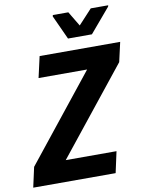

<svg xmlns="http://www.w3.org/2000/svg" viewBox="-112 -960 786 1028"><g transform="rotate(-10 281.0 -446.0)"><path d="M-16 0 8 -109 378 -573H114L140 -688H578L554 -582L181 -115H457L432 0ZM306 -754 246 -885 248 -892H332L380 -812L454 -892H549L547 -885L436 -754Z"/></g></svg>

Font: Saira Semi Condensed SemiBold
Style: Italic
Weight: 600
Width: 4
Italic angle: -12°
Designer: Hector Gatti with collaboration of the Omnibus-Type team
Foundry: Omnibus-Type
Version: Version 1.001; ttfautohint (v1.8)